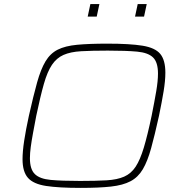

<svg xmlns="http://www.w3.org/2000/svg" viewBox="-20 -909 886 937"><path d="M374 8Q267 8 205 -1.5Q143 -11 116.5 -41Q90 -71 90 -132Q90 -170 98 -222.5Q106 -275 121 -344Q143 -442 161 -506.5Q179 -571 202 -609.5Q225 -648 261.5 -666.5Q298 -685 356.5 -690.5Q415 -696 503 -696Q614 -696 675.5 -686Q737 -676 762 -646Q787 -616 787 -554Q787 -515 778.5 -463.5Q770 -412 756 -344Q735 -249 717.5 -185.5Q700 -122 677 -83Q654 -44 617 -24.5Q580 -5 521.5 1.5Q463 8 374 8ZM371 -26Q448 -26 500 -29Q552 -32 586 -47Q620 -62 642 -95.5Q664 -129 682 -189Q700 -249 720 -344Q734 -414 742.5 -464Q751 -514 751 -550Q751 -605 727 -628.5Q703 -652 649.5 -657Q596 -662 506 -662Q428 -662 376 -659Q324 -656 290 -641Q256 -626 233.5 -592.5Q211 -559 194 -499Q177 -439 157 -344Q148 -297 141 -259Q134 -221 130 -191Q126 -161 126 -137Q126 -83 150 -59.5Q174 -36 227.5 -31Q281 -26 371 -26ZM639 -828 652 -889H696L683 -828ZM408 -828 421 -889H465L452 -828Z"/></svg>

Font: Saira Expanded Thin
Style: Italic
Weight: 250
Width: 7
Italic angle: -12°
Designer: Hector Gatti with collaboration of the Omnibus-Type team
Foundry: Omnibus-Type
Version: Version 1.101